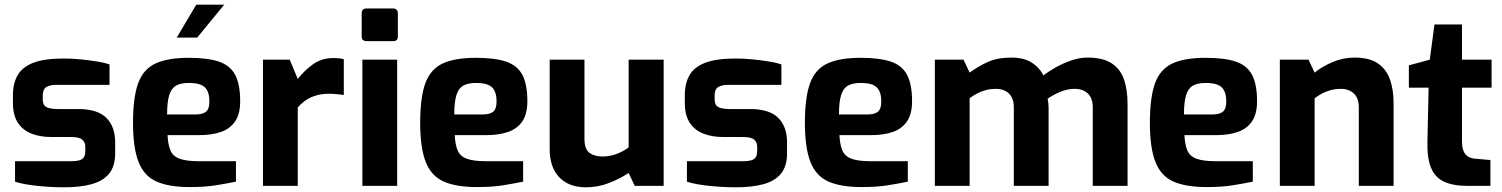

<svg xmlns="http://www.w3.org/2000/svg" viewBox="-20 -791 6393 817"><path d="M252 6Q227 6 198 4.5Q169 3 140 0Q111 -3 86 -7.5Q61 -12 44 -18V-105H282Q303 -105 316.5 -108.5Q330 -112 336.5 -121.5Q343 -131 343 -149V-166Q343 -186 330 -197Q317 -208 282 -208H198Q152 -208 115 -222Q78 -236 56.5 -268Q35 -300 35 -354V-385Q35 -436 55 -471Q75 -506 122 -524Q169 -542 251 -542Q284 -542 321.5 -538.5Q359 -535 392.5 -529.5Q426 -524 446 -517V-430H221Q192 -430 177 -420.5Q162 -411 162 -385V-369Q162 -351 169 -342.5Q176 -334 190.5 -330.5Q205 -327 227 -327H313Q395 -327 432.5 -289.5Q470 -252 470 -186V-138Q470 -84 444.5 -52.5Q419 -21 370.5 -7.5Q322 6 252 6Z M788 5Q699 5 646 -18.5Q593 -42 569.5 -102Q546 -162 546 -268Q546 -377 568 -437Q590 -497 642 -521Q694 -545 783 -545Q863 -545 911 -529Q959 -513 980.5 -473Q1002 -433 1002 -360Q1002 -306 980.5 -274.5Q959 -243 920 -229.5Q881 -216 828 -216H693Q695 -175 705.5 -150.5Q716 -126 744.5 -115.5Q773 -105 827 -105H984V-18Q945 -10 898.5 -2.5Q852 5 788 5ZM691 -304H813Q843 -304 857 -316Q871 -328 871 -359Q871 -388 862 -405.5Q853 -423 834 -430.5Q815 -438 783 -438Q749 -438 729 -426.5Q709 -415 700 -386Q691 -357 691 -304ZM732 -631 815 -771H934L819 -631Z M1099 0V-537H1213L1247 -455Q1276 -492 1312.5 -518Q1349 -544 1399 -544Q1410 -544 1421.5 -543Q1433 -542 1443 -539V-387Q1428 -389 1411.5 -390.5Q1395 -392 1380 -392Q1351 -392 1327.5 -385.5Q1304 -379 1284.5 -366.5Q1265 -354 1247 -334V0Z M1540 -616Q1519 -616 1519 -636V-734Q1519 -755 1540 -755H1654Q1663 -755 1668 -749Q1673 -743 1673 -734V-636Q1673 -616 1654 -616ZM1522 0V-537H1670V0Z M2010 5Q1921 5 1868 -18.5Q1815 -42 1791.5 -102Q1768 -162 1768 -268Q1768 -377 1790 -437Q1812 -497 1864 -521Q1916 -545 2005 -545Q2085 -545 2133 -529Q2181 -513 2202.5 -473Q2224 -433 2224 -360Q2224 -306 2202.5 -274.5Q2181 -243 2142 -229.5Q2103 -216 2050 -216H1915Q1917 -175 1927.5 -150.5Q1938 -126 1966.5 -115.5Q1995 -105 2049 -105H2206V-18Q2167 -10 2120.5 -2.5Q2074 5 2010 5ZM1913 -304H2035Q2065 -304 2079 -316Q2093 -328 2093 -359Q2093 -388 2084 -405.5Q2075 -423 2056 -430.5Q2037 -438 2005 -438Q1971 -438 1951 -426.5Q1931 -415 1922 -386Q1913 -357 1913 -304Z M2473 6Q2401 6 2360 -36.5Q2319 -79 2319 -157V-537H2467V-201Q2467 -156 2488.5 -140.5Q2510 -125 2545 -125Q2573 -125 2602.5 -135.5Q2632 -146 2655 -164V-537H2804V0H2681L2655 -55Q2619 -31 2572 -12.5Q2525 6 2473 6Z M3111 6Q3086 6 3057 4.5Q3028 3 2999 0Q2970 -3 2945 -7.5Q2920 -12 2903 -18V-105H3141Q3162 -105 3175.5 -108.5Q3189 -112 3195.5 -121.5Q3202 -131 3202 -149V-166Q3202 -186 3189 -197Q3176 -208 3141 -208H3057Q3011 -208 2974 -222Q2937 -236 2915.5 -268Q2894 -300 2894 -354V-385Q2894 -436 2914 -471Q2934 -506 2981 -524Q3028 -542 3110 -542Q3143 -542 3180.5 -538.5Q3218 -535 3251.5 -529.5Q3285 -524 3305 -517V-430H3080Q3051 -430 3036 -420.5Q3021 -411 3021 -385V-369Q3021 -351 3028 -342.5Q3035 -334 3049.5 -330.5Q3064 -327 3086 -327H3172Q3254 -327 3291.5 -289.5Q3329 -252 3329 -186V-138Q3329 -84 3303.5 -52.5Q3278 -21 3229.5 -7.5Q3181 6 3111 6Z M3647 5Q3558 5 3505 -18.5Q3452 -42 3428.5 -102Q3405 -162 3405 -268Q3405 -377 3427 -437Q3449 -497 3501 -521Q3553 -545 3642 -545Q3722 -545 3770 -529Q3818 -513 3839.5 -473Q3861 -433 3861 -360Q3861 -306 3839.5 -274.5Q3818 -243 3779 -229.5Q3740 -216 3687 -216H3552Q3554 -175 3564.5 -150.5Q3575 -126 3603.5 -115.5Q3632 -105 3686 -105H3843V-18Q3804 -10 3757.5 -2.5Q3711 5 3647 5ZM3550 -304H3672Q3702 -304 3716 -316Q3730 -328 3730 -359Q3730 -388 3721 -405.5Q3712 -423 3693 -430.5Q3674 -438 3642 -438Q3608 -438 3588 -426.5Q3568 -415 3559 -386Q3550 -357 3550 -304Z M3958 0V-537H4080L4106 -482Q4141 -508 4182.5 -527Q4224 -546 4285 -546Q4336 -546 4369.5 -525Q4403 -504 4420 -470Q4443 -488 4473.5 -505Q4504 -522 4539 -534Q4574 -546 4608 -546Q4673 -546 4710.5 -521.5Q4748 -497 4763 -452.5Q4778 -408 4778 -348V0H4630V-335Q4630 -361 4620.5 -378Q4611 -395 4594 -404Q4577 -413 4553 -413Q4523 -413 4492.5 -400.5Q4462 -388 4438 -371Q4440 -361 4441 -351.5Q4442 -342 4442 -332V0H4294V-335Q4294 -361 4284.5 -378Q4275 -395 4258 -404Q4241 -413 4217 -413Q4196 -413 4176.5 -408Q4157 -403 4139.5 -394Q4122 -385 4106 -373V0Z M5115 5Q5026 5 4973 -18.5Q4920 -42 4896.5 -102Q4873 -162 4873 -268Q4873 -377 4895 -437Q4917 -497 4969 -521Q5021 -545 5110 -545Q5190 -545 5238 -529Q5286 -513 5307.5 -473Q5329 -433 5329 -360Q5329 -306 5307.5 -274.5Q5286 -243 5247 -229.5Q5208 -216 5155 -216H5020Q5022 -175 5032.5 -150.5Q5043 -126 5071.5 -115.5Q5100 -105 5154 -105H5311V-18Q5272 -10 5225.5 -2.5Q5179 5 5115 5ZM5018 -304H5140Q5170 -304 5184 -316Q5198 -328 5198 -359Q5198 -388 5189 -405.5Q5180 -423 5161 -430.5Q5142 -438 5110 -438Q5076 -438 5056 -426.5Q5036 -415 5027 -386Q5018 -357 5018 -304Z M5426 0V-537H5548L5574 -482Q5604 -507 5649.5 -526.5Q5695 -546 5743 -546Q5809 -546 5845 -520Q5881 -494 5895.5 -450.5Q5910 -407 5910 -354V0H5762V-335Q5762 -361 5752.5 -378Q5743 -395 5726 -404Q5709 -413 5685 -413Q5664 -413 5644.5 -408Q5625 -403 5607.5 -394Q5590 -385 5574 -373V0Z M6225 0Q6163 0 6124.5 -18Q6086 -36 6069 -78Q6052 -120 6054 -191L6059 -418H5975V-513L6064 -537L6084 -687H6201V-537H6327V-418H6201V-192Q6201 -170 6205 -156Q6209 -142 6216.5 -133.5Q6224 -125 6234 -121Q6244 -117 6254 -116L6322 -110V0Z"/></svg>

Font: Exo Thin
Style: Bold
Weight: 700
Version: Version 2.000